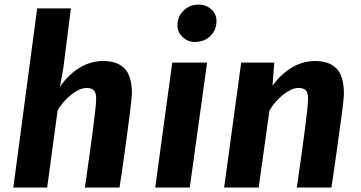

<svg xmlns="http://www.w3.org/2000/svg" viewBox="-20 -836 1610 856"><path d="M190.3 0H39.4L145.7 -798.5H296.1L262.5 -533.9L247.3 -448.6Q283.2 -502.2 333.4 -533.1Q383.6 -564 440.1 -564Q503.2 -564 535.7 -530.3Q568.2 -496.6 568.2 -418.5Q568.2 -412.1 565.5 -386.7Q562.8 -361.2 558 -323.2Q553.2 -285.2 547.2 -240.7Q541.2 -196.3 535 -151.3Q528.7 -106.4 523.1 -66.9Q517.4 -27.3 512.8 0H358.5Q363.1 -32.4 367.3 -61.3Q371.4 -90.1 375 -116.3Q378.6 -142.5 382 -166.7Q385.4 -190.8 388.4 -213.7Q391.5 -236.6 394.6 -259.2Q400.9 -309.2 404.6 -342.3Q408.3 -375.3 408.6 -393.5Q409.3 -422 398.8 -432.9Q388.4 -443.9 365.9 -443.9Q345.8 -443.9 321.6 -430.1Q297.4 -416.2 274.9 -393.4Q252.4 -370.6 236.9 -343.9Z M826.1 0H672.1L748 -557H903.3ZM847 -648.9Q817.5 -648.9 794.2 -670.9Q770.9 -692.9 770.9 -722.7Q770.9 -761 798 -788.3Q825.1 -815.5 865.7 -815.5Q899.3 -815.5 922.3 -794.3Q945.2 -773.1 945.2 -742.9Q945.2 -702.7 918.3 -675.8Q891.3 -648.9 847 -648.9Z M1133.3 0H979.3L1055.3 -557H1202.9L1195 -453.9Q1231.7 -505 1280.7 -534.5Q1329.6 -564 1384.9 -564Q1448 -564 1480.6 -530.3Q1513.2 -496.6 1513.2 -418.5Q1513.2 -407.4 1510.3 -380.4Q1507.3 -353.3 1502.7 -318.8Q1498 -284.2 1493.2 -250.2Q1491.7 -239.4 1488.5 -215.9Q1485.3 -192.4 1481.1 -161.9Q1476.8 -131.5 1472.3 -100Q1467.8 -68.6 1463.9 -42.2Q1459.9 -15.8 1457.5 0H1303.3Q1309.2 -39.4 1314.9 -80.3Q1320.7 -121.2 1326.5 -163.6Q1332.3 -206 1338.1 -249.5Q1345 -303.6 1349 -339.1Q1352.9 -374.6 1353.3 -393.5Q1354 -422 1343.6 -432.9Q1333.2 -443.9 1310.6 -443.9Q1295.4 -443.9 1277.8 -436Q1260.1 -428 1242.5 -414Q1224.8 -399.9 1208.9 -381.7Q1193 -363.5 1181.3 -343.3Z"/></svg>

Font: Merriweather Sans Variable Regular
Style: Italic
Weight: 300
Italic angle: -8°
Designer: Eben Sorkin
Foundry: Eben Sorkin
Version: Version 2.001